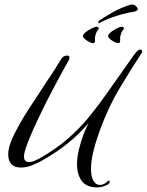

<svg xmlns="http://www.w3.org/2000/svg" viewBox="-20 -730 642 840"><path d="M407 90Q359 90 338 62Q317 34 317 -12Q317 -44 326 -79Q335 -114 346 -144Q351 -157 356.5 -168.5Q362 -180 368 -192Q324 -141 276.5 -103Q229 -65 170 -31Q149 -19 123 -8Q97 3 71 3Q44 3 30 -12Q16 -27 16 -53Q16 -77 25 -102Q34 -127 45 -148Q74 -205 110 -259.5Q146 -314 181 -368Q191 -383 197 -392Q203 -401 209.5 -410.5Q216 -420 225 -435Q231 -444 236.5 -453.5Q242 -463 248 -472Q257 -487 274 -487Q284 -487 284 -478Q284 -473 281 -467Q271 -450 253 -416.5Q235 -383 212.5 -341Q190 -299 168 -254Q146 -209 127 -167Q108 -125 96.5 -93Q85 -61 85 -45Q85 -21 106 -21Q119 -21 134.5 -28Q150 -35 160 -41Q229 -81 280 -126Q331 -171 372 -221.5Q413 -272 452 -328Q491 -384 536 -447Q541 -453 551.5 -469Q562 -485 573.5 -499Q585 -513 593 -513Q602 -513 602 -504Q602 -501 601 -500Q552 -426 500 -338Q448 -250 410 -140Q398 -107 388 -65.5Q378 -24 378 11Q378 23 381 39Q384 55 393 67Q402 79 418 79Q432 79 443 69.5Q454 60 458 60Q460 60 460 64Q460 73 449.5 78.5Q439 84 426.5 87Q414 90 407 90ZM498 -541Q492 -541 481.5 -546Q471 -551 462 -558.5Q453 -566 453 -572Q453 -580 465 -589.5Q477 -599 491.5 -606Q506 -613 512 -613Q522 -613 522 -606Q522 -603 521 -602Q514 -595 512 -589Q510 -583 507 -574Q505 -568 505.5 -554.5Q506 -541 498 -541ZM388 -541Q382 -541 371.5 -546Q361 -551 352 -558.5Q343 -566 343 -572Q343 -580 355 -589.5Q367 -599 381.5 -606Q396 -613 402 -613Q412 -613 412 -606Q412 -603 411 -602Q404 -595 402 -589Q400 -583 397 -574Q395 -568 395.5 -554.5Q396 -541 388 -541ZM413 -628Q410 -628 410.5 -633Q411 -638 413 -639Q432 -653 470 -674.5Q508 -696 549 -709L559 -710Q569 -709 576 -702Q583 -695 583 -690Q582 -687 578 -683.5Q574 -680 563 -678Q545 -676 517 -668.5Q489 -661 461 -650.5Q433 -640 415 -629Q414 -629 414 -628.5Q414 -628 413 -628Z"/></svg>

Font: Caramel
Style: Regular
Weight: 400
Designer: Robert E. Leuschke
Foundry: Robert E. Leuschke
Version: Version 1.010